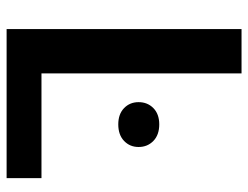

<svg xmlns="http://www.w3.org/2000/svg" viewBox="-105 -646 751 581"><g transform="rotate(90 270.5 -355.5)"><path d="M519 -105.5V0H67.9V-710.9H202.1V-105.5ZM289.1 -399.4Q289.1 -426.3 307.1 -444.1Q325.2 -461.9 356.4 -461.9Q388.2 -461.9 406.5 -444.1Q424.8 -426.3 424.8 -399.4Q424.8 -373 406.5 -355.5Q388.2 -337.9 356.4 -337.9Q325.2 -337.9 307.1 -355.5Q289.1 -373 289.1 -399.4Z"/></g></svg>

Font: Vazirmatn UI FD SemiBold
Style: Regular
Weight: 600
Designer: Saber Rastikerdar
Foundry: Saber Rastikerdar
Version: Version 33.003